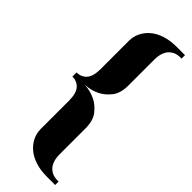

<svg xmlns="http://www.w3.org/2000/svg" viewBox="-306 -741 983 983"><g transform="rotate(45 185.0 -250.0)"><path d="M30 -265Q64 -265 84.5 -288.5Q105 -312 105 -365V-570Q105 -600 118 -627Q131 -654 155.5 -675Q180 -696 216.5 -708Q253 -720 300 -720H360V-695H350Q312 -695 288.5 -669Q265 -643 265 -590V-405Q265 -349 240 -317.5Q215 -286 185 -271Q150 -253 105 -250Q150 -247 185 -229Q215 -214 240 -182.5Q265 -151 265 -95V90Q265 143 288.5 169Q312 195 350 195H360V220H300Q253 220 216.5 208Q180 196 155.5 175Q131 154 118 127Q105 100 105 70V-135Q105 -188 84.5 -211.5Q64 -235 30 -235Z"/></g></svg>

Font: Yeseva One
Style: Regular
Weight: 400
Designer: Jovanny Lemonad
Foundry: Jovanny Lemonad
Version: Version 2.001; ttfautohint (v0.91) -l 8 -r 50 -G 200 -x 0 -w